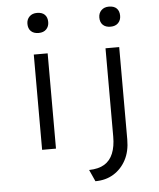

<svg xmlns="http://www.w3.org/2000/svg" viewBox="-61 -799 867 1048"><g transform="rotate(-5 372.0 -275.5)"><path d="M144 0V-522H220V0ZM181 -637Q154 -637 139 -651.5Q124 -666 124 -692Q124 -716 139.5 -731.5Q155 -747 181 -747Q209 -747 223.5 -732.5Q238 -718 238 -692Q238 -668 223 -652.5Q208 -637 181 -637ZM419 196 390 132Q442 131 474 111.5Q506 92 521.5 54Q537 16 537 -38V-522H612V-16Q612 49 587 96Q562 143 519 169.5Q476 196 419 196ZM575 -637Q548 -637 533 -651.5Q518 -666 518 -692Q518 -716 533.5 -731.5Q549 -747 575 -747Q603 -747 617.5 -732.5Q632 -718 632 -692Q632 -668 617 -652.5Q602 -637 575 -637Z"/></g></svg>

Font: Lexend Exa Light
Style: Regular
Weight: 300
Designer: Bonnie Shaver-Troup, Thomas Jockin
Foundry: Lexend
Version: Version 1.007